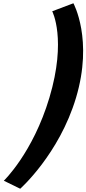

<svg xmlns="http://www.w3.org/2000/svg" viewBox="-20 -895 529 1175"><path d="M103.7 260C103.7 260 341.8 49 445.3 -297C551.8 -653 429.2 -875 429.2 -875L299.6 -826C299.6 -826 389.4 -655 282.3 -297C181.2 41 3.4 211 3.4 211Z"/></svg>

Font: Hussar
Style: BdSuprExtOblThree
Weight: 700
Foundry: Cannot Into Space Fonts
Version: Version 2.00